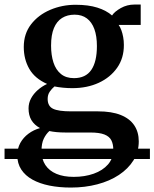

<svg xmlns="http://www.w3.org/2000/svg" viewBox="-55 -569 679 844"><path d="M604 84.5V130H-35V84.5ZM256.5 255.5Q205.5 255.5 162.2 246.8Q119 238 87.5 220.5Q56 203 38.5 176.2Q21 149.5 21 113.5Q21 83.5 34.2 59.5Q47.5 35.5 70 18.8Q92.5 2 121 -6Q96 -19.5 83.2 -40.8Q70.5 -62 70.5 -92.5Q70.5 -116 81.5 -136.5Q92.5 -157 111 -173.2Q129.5 -189.5 152 -200Q98 -224 73.8 -266.2Q49.5 -308.5 49.5 -362.5Q49.5 -420.5 81.5 -462Q113.5 -503.5 165.8 -525.8Q218 -548 277.5 -548Q333.5 -548 373 -535.5Q412.5 -523 437.5 -501Q448.5 -518 476 -533.5Q503.5 -549 536 -549H563.5V-459.5H466.5Q473.5 -450 478.5 -436.2Q483.5 -422.5 486.5 -406Q489.5 -389.5 489.5 -372Q490 -314 460 -271.2Q430 -228.5 379 -205Q328 -181.5 263 -181.5Q242.5 -181.5 222 -183.5Q201.5 -185.5 184.5 -189Q172.5 -179 163.5 -165.8Q154.5 -152.5 154.5 -134Q154.5 -102.5 178 -91Q201.5 -79.5 257.5 -79.5H375.5Q436 -79.5 475.8 -63.5Q515.5 -47.5 535.2 -18Q555 11.5 555 52.5Q555 98.5 531.8 135.8Q508.5 173 467.8 200Q427 227 372.8 241.2Q318.5 255.5 256.5 255.5ZM269 208.5Q317.5 208.5 357 194.5Q396.5 180.5 419.8 153.8Q443 127 443 89Q443 64.5 434.5 47.8Q426 31 404 22.2Q382 13.5 342 13.5H232.5Q211.5 13.5 193.5 11.8Q175.5 10 162 7Q147 20.5 137.2 41Q127.5 61.5 127.5 93.5Q127.5 131 144.5 156.5Q161.5 182 193 195.2Q224.5 208.5 269 208.5ZM270 -225.5Q321.5 -225.5 346.2 -261.5Q371 -297.5 371 -366.5Q371 -410.5 359.8 -441.2Q348.5 -472 326.8 -488.2Q305 -504.5 273 -504.5Q241 -504.5 217.8 -490Q194.5 -475.5 182 -445.5Q169.5 -415.5 169.5 -368.5Q169.5 -326.5 180 -294.2Q190.5 -262 212.8 -243.8Q235 -225.5 270 -225.5Z"/></svg>

Font: Merriweather 72pt SemiBold
Style: Regular
Weight: 600
Version: Version 2.100